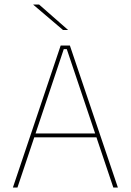

<svg xmlns="http://www.w3.org/2000/svg" viewBox="-20 -844 588 864"><path d="M58.5 0H38L253 -639H294.5L510.5 0H490L280.5 -623H267ZM421 -226H127V-243.5H421ZM286 -709.5 156 -823.5H130V-822.5L263.5 -709H286Z"/></svg>

Font: Anek Kannada Thin
Style: Regular
Weight: 250
Version: Version 1.003